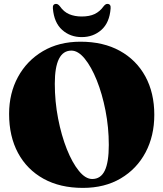

<svg xmlns="http://www.w3.org/2000/svg" viewBox="-20 -924 817 960"><path d="M382.5 -715.5Q496.5 -715.5 579.2 -669.8Q662 -624 706.8 -541.8Q751.5 -459.5 751.5 -350Q751.5 -244.5 707.8 -162Q664 -79.5 583.8 -32Q503.5 15.5 394.5 15.5Q280.5 15.5 197.8 -30.2Q115 -76 70.2 -159Q25.5 -242 25.5 -354.5Q25.5 -457.5 69.8 -539Q114 -620.5 194.2 -668Q274.5 -715.5 382.5 -715.5ZM524 -199Q524 -287 507.5 -371Q491 -455 463.8 -522.8Q436.5 -590.5 403.5 -630.8Q370.5 -671 337 -671Q254 -671 254 -505.5Q254 -416.5 270.5 -331.5Q287 -246.5 314.2 -178.2Q341.5 -110 374.5 -69.5Q407.5 -29 441 -29Q483.5 -29 503.8 -70.8Q524 -112.5 524 -199ZM388.5 -841.5Q427.5 -841.5 453.5 -854Q479.5 -866.5 498 -892.5Q507.5 -904.5 516.5 -904.5Q535.5 -904.5 533 -881Q527.5 -810.5 487 -774.5Q446.5 -738.5 388.5 -738.5Q331 -738.5 290.8 -774.5Q250.5 -810.5 244.5 -881Q242 -904.5 261 -904.5Q270 -904.5 279.5 -892.5Q299 -864.5 326.2 -853Q353.5 -841.5 388.5 -841.5Z"/></svg>

Font: Fraunces 72pt S000 Black
Style: Regular
Weight: 900
Version: Version 1.000; ttfautohint (v1.8.3)